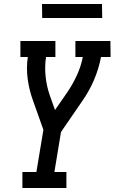

<svg xmlns="http://www.w3.org/2000/svg" viewBox="-20 -940 573 960"><path d="M92 0V-80H162L197 -291L144 -440Q126 -490 118.5 -544.5Q111 -599 119 -655H82V-735H257V-655H210Q203 -606 208 -558Q213 -510 228 -466L255 -390L314 -475Q343 -517 364 -562.5Q385 -608 394 -655H357V-735H532L533 -655H485Q474 -596 449.5 -539Q425 -482 388 -430L285 -280L252 -80H312V0ZM191 -850 190 -920H490L491 -850Z"/></svg>

Font: Iosevka Curly Slab Medium
Style: Italic
Weight: 500
Italic angle: -9°
Monospace: yes
Designer: Belleve Invis
Foundry: Belleve Invis
Version: Version 22.1.2; ttfautohint (v1.8.4)